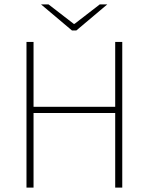

<svg xmlns="http://www.w3.org/2000/svg" viewBox="-20 -850 674 870"><path d="M100 0V-660H132V-366H502V-660H534V0H502V-338H132V0ZM306 -712 166 -830H200L314 -742H318L432 -830H466L326 -712Z"/></svg>

Font: Source Sans 3 VF
Style: Regular
Weight: 200
Designer: Paul D. Hunt
Foundry: Adobe
Version: Version 3.046;hotconv 1.0.118;makeotfexe 2.5.65603